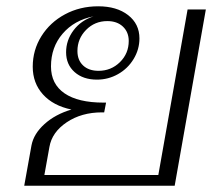

<svg xmlns="http://www.w3.org/2000/svg" viewBox="-20 -590 702 610"><path d="M634 -560 535 0H57L80 -128Q87 -165 121.5 -196Q156 -227 207 -242Q149 -254 116.5 -290Q84 -326 84 -378Q84 -431 111.5 -475Q139 -519 186.5 -544.5Q234 -570 292 -570Q351 -570 387 -542Q423 -514 423 -468Q423 -433 404.5 -402.5Q386 -372 355 -354.5Q324 -337 288 -337Q244 -337 217 -361Q190 -385 190 -424Q190 -462 213.5 -493.5Q237 -525 277 -538Q216 -526 179 -483Q142 -440 142 -379Q142 -323 185 -293.5Q228 -264 309 -264H317L311 -233H304Q239 -233 192 -201.5Q145 -170 137 -123L121 -34H483L576 -560ZM321 -523Q281 -523 253.5 -495Q226 -467 226 -428Q226 -399 244 -382Q262 -365 293 -365Q333 -365 361 -392.5Q389 -420 389 -460Q389 -488 370.5 -505.5Q352 -523 321 -523Z"/></svg>

Font: Fahkwang ExtraLight
Style: Italic
Weight: 275
Italic angle: -10°
Designer: Suppakit Chalermlarp | Katatrad Co.,Ltd.
Foundry: Cadson Demak Co.,Ltd.
Version: Version 1.000; ttfautohint (v1.6)